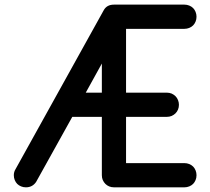

<svg xmlns="http://www.w3.org/2000/svg" viewBox="-20 -801 899 821"><path d="M768.6 -781.2Q779.3 -781.2 789.1 -777.3Q798.8 -773.4 805.7 -766.6Q812.5 -759.8 816.4 -750Q820.3 -740.2 820.3 -729.5Q820.3 -718.3 816.4 -709Q812.5 -699.2 805.7 -692.4Q798.8 -685.5 789.1 -681.6Q779.3 -677.7 768.6 -677.7H519V-404.8H693.4Q704.1 -404.8 713.9 -400.9Q723.6 -396.5 730.5 -389.6Q737.3 -382.8 741.2 -373Q745.1 -363.3 745.1 -353Q745.1 -341.8 741.2 -332.5Q737.3 -323.2 730.5 -316.4Q723.6 -309.6 713.9 -305.2Q704.1 -301.3 693.4 -301.3H519V-103.5H768.6Q779.3 -103.5 789.1 -99.6Q798.8 -95.7 805.7 -88.9Q812.5 -82 816.4 -72.3Q820.3 -62.5 820.3 -51.8Q820.3 -40.5 816.4 -31.2Q812.5 -21.5 805.7 -14.6Q798.8 -7.8 789.1 -3.9Q779.3 0 768.6 0H467.3Q456.1 0 446.8 -3.9Q437.5 -7.8 430.7 -14.6Q423.8 -21.5 419.4 -31.2Q415.5 -40.5 415.5 -51.8V-301.3H289.1L134.3 -22.9Q118.7 0 90.8 0Q79.6 0 70.3 -3.9Q60.5 -7.8 53.7 -14.6Q46.9 -21.5 43 -31.2Q39.1 -40.5 39.1 -51.8Q39.1 -65.9 46.4 -77.6L423.3 -756.8Q436.5 -781.2 467.3 -781.2ZM415.5 -529.3 346.7 -404.8H415.5Z"/></svg>

Font: Comfortaa
Style: Bold
Weight: 700
Designer: Johan Aakerlund
Foundry: Johan Aakerlund
Version: Version 2.001; ttfautohint (v1.4.1)